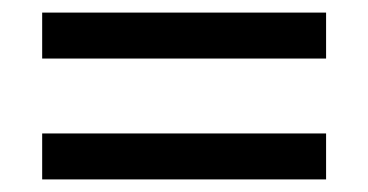

<svg xmlns="http://www.w3.org/2000/svg" viewBox="-20 -499 585 305"><path d="M498 -479V-406H47V-479ZM498 -287V-214H47V-287Z"/></svg>

Font: Bitter Medium
Style: Regular
Weight: 500
Designer: Sol Matas, and Bitter project Authors
Foundry: Sol Matas
Version: Version 2.001